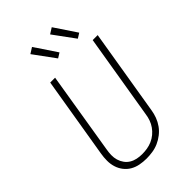

<svg xmlns="http://www.w3.org/2000/svg" viewBox="-285 -1065 1170 1170"><g transform="rotate(-45 300.0 -479.5)"><path d="M249 8Q220 8 192 2.5Q164 -3 141 -16.5Q118 -30 101.5 -51.5Q85 -73 77 -99Q69 -125 69 -153.5Q69 -182 74 -211L161 -735H203L116 -204Q112 -182 111.5 -159.5Q111 -137 117 -116.5Q123 -96 135.5 -78.5Q148 -61 166 -50Q184 -39 205.5 -34.5Q227 -30 249 -30Q271 -30 292.5 -33.5Q314 -37 335 -46Q356 -55 374 -70Q392 -85 405 -103.5Q418 -122 425.5 -143Q433 -164 436 -186L527 -735H570L478 -179Q474 -153 464.5 -127.5Q455 -102 439 -79.5Q423 -57 400.5 -39.5Q378 -22 353 -11Q328 0 301 4Q274 8 249 8ZM469 -805 368 -943 406 -967 501 -825ZM299 -805 198 -943 236 -967 331 -825Z"/></g></svg>

Font: Iosevka Curly XLtExObl
Style: Regular
Weight: 200
Width: 7
Italic angle: -9°
Monospace: yes
Designer: Belleve Invis
Foundry: Belleve Invis
Version: Version 11.0.1; ttfautohint (v1.8.3)